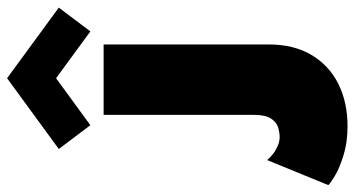

<svg xmlns="http://www.w3.org/2000/svg" viewBox="-266 -722 978 529"><g transform="rotate(-90 222.5 -457.0)"><path d="M365 -205Q365 -136 336.2 -87.5Q307.5 -39 256.8 -13.5Q206 12 140 12Q95.5 12 60.5 1.2Q25.5 -9.5 4 -22.2Q-17.5 -35 -22.5 -41L46.5 -209.5Q53 -201.5 63.2 -193.5Q73.5 -185.5 85.8 -180.2Q98 -175 109.5 -175Q121.5 -175 135.8 -179Q150 -183 160.5 -198.2Q171 -213.5 171 -246.5V-660H365ZM142.5 -696.5 77 -783.5 272 -926 466.5 -783.5 401 -696.5 272 -791Z"/></g></svg>

Font: League Spartan Thin Black
Style: Regular
Weight: 900
Version: Version 2.002